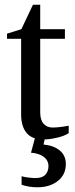

<svg xmlns="http://www.w3.org/2000/svg" viewBox="-20 -583 318 816"><path d="M163.1 9.8Q116.2 9.8 93 -18.1Q69.8 -45.9 69.8 -96.2V-418H9.8V-439.9L70.8 -459L120.1 -563H150.9V-459H255.9V-418H150.9V-105Q150.9 -73.2 165.3 -57.1Q179.7 -41 203.1 -41Q231.4 -41 272 -48.8V-17.1Q254.9 -5.4 222.7 2.2Q190.4 9.8 163.1 9.8ZM259.8 114.3Q259.8 159.2 225.8 186Q191.9 212.9 139.2 212.9Q102.1 212.9 71.8 202.1V166Q82.5 169.4 101.1 171.6Q119.6 173.8 130.4 173.8Q159.7 173.8 172.9 159.4Q186 145 186 123Q186 99.1 166.5 84Q147 68.8 111.8 65.9L131.8 -8.8H173.8L165 31.2Q209.5 35.6 234.6 57.1Q259.8 78.6 259.8 114.3Z"/></svg>

Font: Times New Roman
Style: Regular
Weight: 400
Designer: Steve Matteson
Foundry: Ascender Corporation
Version: Version 2.00.3